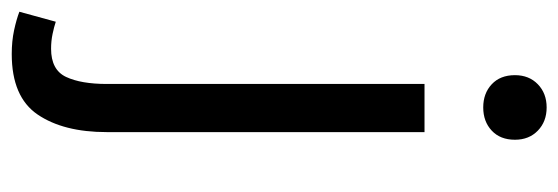

<svg xmlns="http://www.w3.org/2000/svg" viewBox="-372 -402 951 327"><g transform="rotate(90 103.5 -238.5)"><path d="M32 217Q10 217 -8.5 213Q-27 209 -40 204L-23 142Q-14 145 -2 147.5Q10 150 23 150Q59 150 71 124.5Q83 99 83 55V-486H165V55Q165 129 135 173Q105 217 32 217ZM123 -586Q99 -586 83.5 -600.5Q68 -615 68 -640Q68 -664 83.5 -679Q99 -694 123 -694Q147 -694 162.5 -679Q178 -664 178 -640Q178 -615 162.5 -600.5Q147 -586 123 -586Z"/></g></svg>

Font: .
Style: 
Weight: 400
Designer: Paul D. Hunt, Dalton Maag
Foundry: Dalton Maag Ltd
Version: Version 1.200